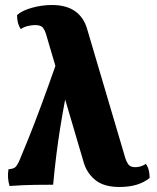

<svg xmlns="http://www.w3.org/2000/svg" viewBox="-20 -737 628 766"><path d="M18 5Q13 -12 12 -29Q11 -46 14 -62Q34 -63 42 -71Q50 -79 58 -98Q70 -126 93 -183Q116 -240 144 -315.5Q172 -391 201 -474L163 -603Q160 -614 152 -625.5Q144 -637 120 -637Q108 -637 92 -633.5Q76 -630 63 -621Q48 -642 48 -677Q68 -695 107.5 -706Q147 -717 187 -717Q245 -717 280 -692Q315 -667 328 -620L480 -106Q483 -95 491 -82.5Q499 -70 520 -70Q528 -70 538.5 -72.5Q549 -75 562 -83Q577 -63 577 -27Q533 9 457 9Q394 9 360 -19Q326 -47 314 -89L240 -340Q229 -282 220.5 -229Q212 -176 205 -120.5Q198 -65 192 0Q161 0 117.5 0.5Q74 1 18 5Z"/></svg>

Font: Vollkorn ExtraBold
Style: Regular
Weight: 800
Designer: Friedrich Althausen
Foundry: Friedrich Althausen
Version: Version 5.000; ttfautohint (v1.8.3)